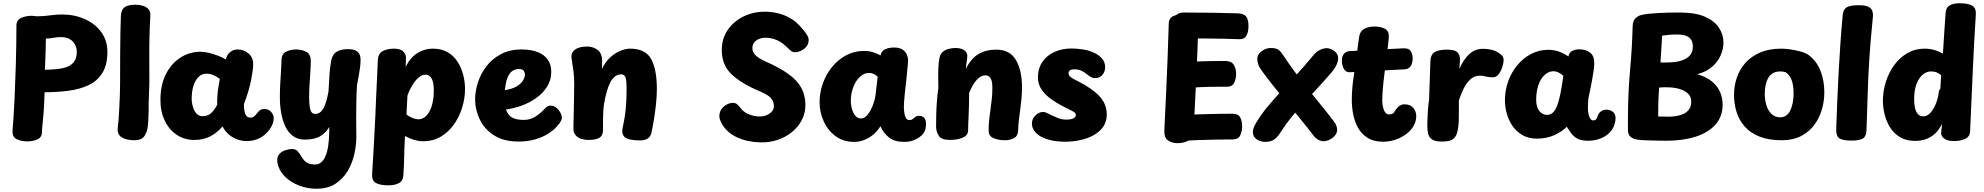

<svg xmlns="http://www.w3.org/2000/svg" viewBox="-20 -854 12191 1180"><path d="M147 15Q113 15 85 2.5Q57 -10 57 -44Q57 -54 58.5 -72.5Q60 -91 63 -132Q66 -173 69.5 -248.5Q73 -324 77 -447Q79 -515 80 -580Q81 -645 81 -697Q81 -731 110.5 -744Q140 -757 175 -757Q183 -757 190.5 -755.5Q198 -754 211 -754Q249 -754 286.5 -759.5Q324 -765 361 -765Q438 -765 501.5 -736.5Q565 -708 602.5 -656.5Q640 -605 640 -535Q640 -454 608.5 -404.5Q577 -355 523 -330Q469 -305 399.5 -296Q330 -287 254 -287Q252 -210 248 -161.5Q244 -113 241 -86Q238 -59 238 -44Q238 -10 210 2.5Q182 15 147 15ZM256 -425Q291 -426 326 -429Q361 -432 389.5 -442Q418 -452 435 -474.5Q452 -497 452 -537Q452 -549 447.5 -564.5Q443 -580 432 -594Q421 -608 401.5 -617Q382 -626 353 -626Q331 -626 308 -621.5Q285 -617 262 -617Q261 -569 260 -524.5Q259 -480 256 -425Z M723 -756Q725 -796 747 -810.5Q769 -825 812 -825Q836 -825 858 -818.5Q880 -812 893 -797Q906 -782 904 -756Q900 -693 898.5 -621.5Q897 -550 897.5 -478.5Q898 -407 898 -343L894 -230Q894 -162 891.5 -117Q889 -72 885 -58Q874 -18 855.5 -5Q837 8 808 8Q755 8 726.5 -11Q698 -30 704 -71Q706 -84 708.5 -116Q711 -148 713 -188Q715 -228 716.5 -267Q718 -306 718 -333Q718 -438 718.5 -516Q719 -594 720 -652.5Q721 -711 723 -756Z M966 -240Q966 -332 999.5 -398Q1033 -464 1089 -500Q1145 -536 1211 -536Q1237 -536 1266.5 -528.5Q1296 -521 1323 -510.5Q1350 -500 1367 -489L1374 -507Q1381 -524 1398.5 -537Q1416 -550 1442 -550Q1477 -550 1506.5 -526Q1536 -502 1536 -460Q1536 -444 1533 -420.5Q1530 -397 1524 -365.5Q1518 -334 1507 -296Q1496 -258 1479 -214Q1479 -184 1483.5 -165.5Q1488 -147 1497 -139Q1506 -131 1520 -131Q1532 -131 1541 -138Q1550 -145 1560 -158Q1571 -173 1580.5 -178.5Q1590 -184 1606 -184Q1631 -184 1646.5 -166Q1662 -148 1662 -129Q1662 -109 1654 -89Q1646 -69 1633 -53Q1607 -20 1572 -3.5Q1537 13 1497 13Q1468 13 1439 3Q1410 -7 1386 -27.5Q1362 -48 1348 -77Q1313 -37 1271.5 -15.5Q1230 6 1174 6Q1114 6 1067 -25Q1020 -56 993 -111.5Q966 -167 966 -240ZM1158 -246Q1158 -232 1161.5 -214Q1165 -196 1172.5 -179Q1180 -162 1193 -151Q1206 -140 1224 -140Q1259 -140 1279 -160Q1299 -180 1315 -210Q1314 -236 1316 -264.5Q1318 -293 1322.5 -320.5Q1327 -348 1331 -369Q1311 -384 1291.5 -392.5Q1272 -401 1249 -401Q1220 -401 1199.5 -380.5Q1179 -360 1168.5 -325Q1158 -290 1158 -246Z M1710 -480Q1709 -521 1737 -535.5Q1765 -550 1799 -550Q1834 -550 1862 -535.5Q1890 -521 1890 -480Q1890 -453 1887.5 -415Q1885 -377 1882.5 -336.5Q1880 -296 1880 -259Q1880 -224 1883 -200.5Q1886 -177 1894 -165.5Q1902 -154 1918 -154Q1947 -154 1966 -185Q1985 -216 1999 -292Q2002 -344 2004 -379Q2006 -414 2009 -438.5Q2012 -463 2016 -484Q2024 -522 2051 -537Q2078 -552 2118 -552Q2158 -552 2177 -536.5Q2196 -521 2196 -486Q2196 -464 2192.5 -437.5Q2189 -411 2184 -384Q2179 -357 2174 -330Q2171 -281 2170 -231Q2169 -181 2169 -131Q2169 -103 2169.5 -73Q2170 -43 2170 -13Q2170 36 2158 91.5Q2146 147 2117.5 195.5Q2089 244 2042 275Q1995 306 1924 306Q1868 306 1816 285.5Q1764 265 1728.5 228.5Q1693 192 1685 145Q1680 114 1694 96Q1708 78 1731.5 70Q1755 62 1776 62Q1798 62 1810 76Q1822 90 1835 112Q1844 126 1853.5 136Q1863 146 1878 151.5Q1893 157 1915 157Q1944 157 1961.5 136.5Q1979 116 1988.5 82.5Q1998 49 2001 8Q2004 -33 2004 -74Q1983 -38 1948 -17Q1913 4 1853 4Q1810 4 1780.5 -18Q1751 -40 1733.5 -77Q1716 -114 1708 -160.5Q1700 -207 1700 -257Q1700 -298 1702.5 -342.5Q1705 -387 1707.5 -424.5Q1710 -462 1710 -480Z M2368 285Q2316 285 2290 270.5Q2264 256 2267 215Q2271 158 2274 100Q2277 42 2280.5 -17Q2284 -76 2286.5 -135Q2289 -194 2291.5 -253Q2294 -312 2297 -369.5Q2300 -427 2302 -483Q2304 -526 2333 -540.5Q2362 -555 2400 -555Q2441 -555 2458 -538Q2475 -521 2475 -501Q2475 -488 2474.5 -474.5Q2474 -461 2473 -443Q2501 -500 2545 -527.5Q2589 -555 2639 -555Q2695 -555 2733 -532Q2771 -509 2794 -471.5Q2817 -434 2827.5 -391Q2838 -348 2838 -308Q2838 -249 2820 -191.5Q2802 -134 2768.5 -87.5Q2735 -41 2688 -13.5Q2641 14 2582 14Q2553 14 2524.5 5.5Q2496 -3 2469 -18Q2465 50 2464 110.5Q2463 171 2459 222Q2457 258 2431.5 271.5Q2406 285 2368 285ZM2552 -121Q2571 -121 2588 -132.5Q2605 -144 2618 -166.5Q2631 -189 2638.5 -222.5Q2646 -256 2646 -300Q2646 -320 2643.5 -337Q2641 -354 2635 -367Q2629 -380 2619.5 -387.5Q2610 -395 2595 -395Q2576 -395 2558.5 -382Q2541 -369 2526.5 -349Q2512 -329 2501 -306.5Q2490 -284 2484 -266Q2483 -237 2481 -208Q2479 -179 2478 -150Q2493 -139 2513 -130Q2533 -121 2552 -121Z M2900 -244Q2900 -293 2917 -346.5Q2934 -400 2969 -446Q3004 -492 3058 -521Q3112 -550 3185 -550Q3244 -550 3284.5 -534Q3325 -518 3346.5 -487.5Q3368 -457 3368 -413Q3368 -362 3342.5 -321.5Q3317 -281 3275.5 -251.5Q3234 -222 3185 -204.5Q3136 -187 3089 -181Q3104 -143 3130 -130Q3156 -117 3200 -117Q3235 -117 3266.5 -135Q3298 -153 3335 -193Q3341 -199 3348.5 -202Q3356 -205 3363 -205Q3382 -205 3398 -192.5Q3414 -180 3423.5 -162.5Q3433 -145 3433 -130Q3433 -123 3429 -114Q3425 -105 3420 -98Q3394 -62 3355.5 -36.5Q3317 -11 3269.5 2.5Q3222 16 3167 16Q3077 16 3017.5 -21.5Q2958 -59 2929 -119Q2900 -179 2900 -244ZM3083 -300Q3128 -307 3155 -323Q3182 -339 3194 -359Q3206 -379 3206 -397Q3206 -409 3198 -419.5Q3190 -430 3169 -430Q3148 -430 3130 -418.5Q3112 -407 3100 -379Q3088 -351 3083 -300Z M3509 -338Q3509 -379 3505 -412Q3501 -445 3496.5 -470Q3492 -495 3492 -509Q3492 -534 3516.5 -551Q3541 -568 3591 -568Q3617 -568 3644 -553.5Q3671 -539 3678 -505Q3680 -498 3680.5 -479.5Q3681 -461 3679 -429Q3698 -471 3728 -499Q3758 -527 3791 -541Q3824 -555 3852 -555Q3947 -555 3982 -491Q4017 -427 4017 -306Q4017 -266 4012 -217.5Q4007 -169 3999.5 -122.5Q3992 -76 3984 -40Q3978 -12 3958.5 -1.5Q3939 9 3917 9Q3841 9 3819.5 -11Q3798 -31 3807 -71Q3821 -133 3826 -188Q3831 -243 3831 -308Q3831 -353 3825.5 -375Q3820 -397 3797 -397Q3776 -397 3759.5 -384Q3743 -371 3730.5 -347Q3718 -323 3708.5 -289Q3699 -255 3692 -213Q3689 -193 3687.5 -168.5Q3686 -144 3686 -115.5Q3686 -87 3686 -54Q3686 -22 3665 -8Q3644 6 3595 6Q3574 6 3553 -0.5Q3532 -7 3518 -22.5Q3504 -38 3504 -64Q3504 -79 3505 -110.5Q3506 -142 3506.5 -181.5Q3507 -221 3508 -262Q3509 -303 3509 -338Z M4906 -683Q4919 -670 4934.5 -647.5Q4950 -625 4950 -609Q4950 -584 4935.5 -567Q4921 -550 4902 -541.5Q4883 -533 4867 -533Q4851 -533 4839.5 -542.5Q4828 -552 4810 -570Q4783 -596 4751 -609Q4719 -622 4684 -622Q4663 -622 4644.5 -614.5Q4626 -607 4615 -592.5Q4604 -578 4604 -557Q4604 -536 4621 -517Q4638 -498 4681 -478Q4770 -439 4824.5 -400Q4879 -361 4904.5 -314.5Q4930 -268 4930 -208Q4930 -159 4908 -116.5Q4886 -74 4847.5 -42.5Q4809 -11 4758 6Q4707 23 4650 21Q4614 20 4578 12.5Q4542 5 4509.5 -10Q4477 -25 4451 -49Q4428 -71 4414.5 -97Q4401 -123 4401 -139Q4401 -166 4415 -184.5Q4429 -203 4448.5 -212.5Q4468 -222 4484 -222Q4500 -222 4510.5 -213Q4521 -204 4529 -193Q4549 -165 4582.5 -151.5Q4616 -138 4649 -138Q4672 -138 4692 -146.5Q4712 -155 4724 -169Q4736 -183 4736 -200Q4736 -222 4727.5 -237.5Q4719 -253 4700 -266.5Q4681 -280 4649 -293Q4537 -340 4476.5 -397Q4416 -454 4416 -546Q4416 -617 4452.5 -670Q4489 -723 4549 -752.5Q4609 -782 4680 -782Q4721 -782 4761 -772.5Q4801 -763 4838 -741.5Q4875 -720 4906 -683Z M5017 -226Q5017 -286 5037.5 -342.5Q5058 -399 5094.5 -443.5Q5131 -488 5181 -514.5Q5231 -541 5290 -541Q5326 -541 5354.5 -530Q5383 -519 5391 -513Q5396 -539 5418.5 -550.5Q5441 -562 5475 -562Q5508 -562 5526.5 -549.5Q5545 -537 5553 -519Q5561 -501 5561 -484Q5561 -476 5558.5 -448.5Q5556 -421 5551.5 -376.5Q5547 -332 5540 -271Q5537 -246 5536 -224.5Q5535 -203 5535 -193Q5536 -169 5539.5 -151.5Q5543 -134 5550.5 -125Q5558 -116 5569 -116Q5581 -116 5589 -122.5Q5597 -129 5605.5 -135.5Q5614 -142 5628 -142Q5650 -142 5660.5 -129Q5671 -116 5671 -92Q5671 -67 5663.5 -49.5Q5656 -32 5642 -20Q5620 -1 5594 8.5Q5568 18 5538 18Q5477 18 5443 -9.5Q5409 -37 5391 -78Q5372 -47 5345.5 -25.5Q5319 -4 5289 7Q5259 18 5230 18Q5163 18 5115.5 -17Q5068 -52 5042.5 -108Q5017 -164 5017 -226ZM5361 -270 5374 -383Q5361 -394 5348.5 -400Q5336 -406 5321 -406Q5298 -406 5277.5 -392Q5257 -378 5241.5 -353.5Q5226 -329 5217.5 -298Q5209 -267 5209 -234Q5209 -213 5213.5 -193.5Q5218 -174 5226 -158.5Q5234 -143 5245.5 -134.5Q5257 -126 5272 -126Q5292 -126 5309.5 -146Q5327 -166 5341 -199Q5355 -232 5361 -270Z M5754 -499Q5759 -524 5776 -537Q5793 -550 5814.5 -554.5Q5836 -559 5851 -559Q5885 -559 5905 -546Q5925 -533 5925 -510Q5925 -500 5923 -487.5Q5921 -475 5919 -461Q5917 -447 5916 -431Q5948 -495 5994 -522Q6040 -549 6103 -549Q6186 -549 6223.5 -485.5Q6261 -422 6261 -318Q6261 -280 6257.5 -244Q6254 -208 6249.5 -175Q6245 -142 6241.5 -113Q6238 -84 6238 -61Q6238 -19 6212.5 -5.5Q6187 8 6157 8Q6118 8 6087 -4.5Q6056 -17 6056 -51Q6056 -88 6059.5 -120Q6063 -152 6067.5 -183Q6072 -214 6075.5 -246.5Q6079 -279 6079 -316Q6079 -346 6073 -362Q6067 -378 6057.5 -384.5Q6048 -391 6037 -391Q6013 -391 5993.5 -373.5Q5974 -356 5959.5 -331Q5945 -306 5936 -282Q5936 -207 5933 -146Q5930 -85 5930 -54Q5930 -22 5897 -8Q5864 6 5818 6Q5767 6 5750 -19Q5733 -44 5733 -77Q5733 -109 5734 -151Q5735 -193 5738.5 -236.5Q5742 -280 5747 -313Q5746 -361 5746 -391Q5746 -421 5747 -439.5Q5748 -458 5749.5 -471Q5751 -484 5754 -499Z M6692 -535Q6726 -522 6749 -498.5Q6772 -475 6772 -441Q6772 -414 6755.5 -394Q6739 -374 6711 -374Q6695 -374 6682 -382Q6669 -390 6655.5 -401Q6642 -412 6624.5 -420Q6607 -428 6581 -428Q6563 -428 6555 -421.5Q6547 -415 6547 -407Q6547 -392 6556 -383.5Q6565 -375 6587 -364Q6661 -327 6703.5 -293.5Q6746 -260 6764 -225.5Q6782 -191 6782 -150Q6782 -99 6750.5 -62.5Q6719 -26 6663 -5.5Q6607 15 6534 17Q6510 17 6483.5 15Q6457 13 6430.5 6Q6404 -1 6380 -13Q6354 -27 6338 -48Q6322 -69 6322 -95Q6322 -124 6344 -145Q6366 -166 6391 -166Q6403 -166 6416.5 -158.5Q6430 -151 6442 -146Q6461 -138 6482 -128.5Q6503 -119 6535 -119Q6551 -119 6564 -122Q6577 -125 6584.5 -131.5Q6592 -138 6592 -148Q6592 -157 6582.5 -164Q6573 -171 6552 -181Q6497 -207 6453.5 -235.5Q6410 -264 6384.5 -299Q6359 -334 6359 -377Q6359 -434 6386.5 -474Q6414 -514 6461 -535Q6508 -556 6565 -556Q6593 -556 6629.5 -551Q6666 -546 6692 -535Z M7163 -709Q7164 -744 7193 -756Q7222 -768 7255 -768Q7289 -768 7317.5 -756Q7346 -744 7345 -709Q7340 -546 7332 -373Q7324 -200 7315 -38Q7314 -4 7283 11Q7252 26 7217 26Q7183 26 7158 8.5Q7133 -9 7136 -58Q7141 -156 7146 -265.5Q7151 -375 7155.5 -488Q7160 -601 7163 -709ZM7257 -618Q7219 -618 7204.5 -639.5Q7190 -661 7190 -698Q7190 -735 7204.5 -756Q7219 -777 7257 -777Q7354 -777 7442.5 -775.5Q7531 -774 7586 -772Q7625 -771 7639 -752Q7653 -733 7653 -694Q7653 -658 7640.5 -635Q7628 -612 7596 -613Q7555 -615 7500.5 -616Q7446 -617 7384 -617.5Q7322 -618 7257 -618ZM7282 -313Q7250 -310 7236.5 -335.5Q7223 -361 7221 -391Q7221 -425 7236 -447Q7251 -469 7282 -472Q7311 -475 7346 -476.5Q7381 -478 7414.5 -478.5Q7448 -479 7474.5 -479Q7501 -479 7514 -479Q7549 -478 7563 -455Q7577 -432 7577 -400Q7577 -370 7565 -345Q7553 -320 7518 -321Q7505 -321 7478 -321Q7451 -321 7416.5 -320.5Q7382 -320 7346.5 -318Q7311 -316 7282 -313ZM7258 11Q7227 12 7213.5 -12.5Q7200 -37 7198 -68Q7197 -103 7212 -124.5Q7227 -146 7258 -147Q7327 -151 7406.5 -153Q7486 -155 7555 -155Q7590 -155 7602 -132.5Q7614 -110 7614 -78Q7614 -47 7602 -22Q7590 3 7555 3Q7486 3 7406.5 5Q7327 7 7258 11Z M7721 -440Q7714 -452 7710.5 -467.5Q7707 -483 7707 -493Q7707 -518 7733 -538.5Q7759 -559 7790 -559Q7821 -559 7836.5 -548.5Q7852 -538 7874 -503Q7903 -459 7944.5 -403.5Q7986 -348 8031.5 -291.5Q8077 -235 8117 -185.5Q8157 -136 8181 -103Q8190 -91 8194 -78.5Q8198 -66 8198 -55Q8197 -36 8183.5 -20Q8170 -4 8150.5 5Q8131 14 8113 14Q8100 14 8082.5 5.5Q8065 -3 8046 -29Q8031 -50 7998.5 -90Q7966 -130 7925.5 -179.5Q7885 -229 7843.5 -279.5Q7802 -330 7769.5 -372.5Q7737 -415 7721 -440ZM7848 -38Q7829 -8 7808.5 5Q7788 18 7753 18Q7739 18 7722 12Q7705 6 7693 -7Q7681 -20 7680 -42Q7679 -64 7698 -96Q7728 -147 7768 -195.5Q7808 -244 7854.5 -294Q7901 -344 7950.5 -397.5Q8000 -451 8049 -511Q8069 -536 8092 -547Q8115 -558 8134 -558Q8147 -558 8163 -551Q8179 -544 8191.5 -530Q8204 -516 8204 -496Q8204 -478 8194 -455.5Q8184 -433 8161 -406Q8113 -351 8070.5 -305Q8028 -259 7989 -217Q7950 -175 7915 -131.5Q7880 -88 7848 -38Z M8276 -410Q8251 -409 8239 -431Q8227 -453 8227 -481Q8227 -511 8241 -525Q8255 -539 8276 -540L8603 -557Q8638 -559 8650 -539.5Q8662 -520 8662 -497Q8662 -469 8651 -449.5Q8640 -430 8613 -428ZM8332 -621Q8337 -662 8364 -676.5Q8391 -691 8426 -691Q8467 -691 8493 -676.5Q8519 -662 8515 -621Q8515 -613 8512 -588.5Q8509 -564 8505.5 -535Q8502 -506 8499 -482Q8494 -442 8488 -396Q8482 -350 8478.5 -307Q8475 -264 8475 -234Q8476 -209 8481 -190.5Q8486 -172 8495 -161.5Q8504 -151 8515 -151Q8540 -151 8547.5 -163Q8555 -175 8559 -181Q8570 -197 8583.5 -205Q8597 -213 8610 -213Q8647 -213 8665.5 -191.5Q8684 -170 8684 -140Q8684 -115 8673 -91Q8662 -67 8642 -47Q8614 -19 8571 -1Q8528 17 8480 17Q8422 17 8384.5 -7Q8347 -31 8326 -69Q8305 -107 8296.5 -151.5Q8288 -196 8288 -237Q8288 -297 8296 -359Q8304 -421 8313 -479Q8316 -497 8318.5 -517.5Q8321 -538 8323.5 -558Q8326 -578 8328.5 -595Q8331 -612 8332 -621Z M8771 -480Q8773 -520 8798.5 -534.5Q8824 -549 8873 -549Q8922 -549 8937.5 -532Q8953 -515 8953 -491Q8953 -480 8951.5 -468.5Q8950 -457 8949 -431Q8975 -490 9010.5 -522Q9046 -554 9095 -554Q9112 -554 9137.5 -550Q9163 -546 9186 -532Q9200 -524 9210.5 -513.5Q9221 -503 9221 -484Q9221 -469 9213.5 -444Q9206 -419 9191.5 -399Q9177 -379 9155 -379Q9136 -379 9122.5 -381.5Q9109 -384 9098.5 -386.5Q9088 -389 9075 -389Q9040 -389 9015 -365Q8990 -341 8973.5 -305.5Q8957 -270 8946 -237Q8946 -192 8946 -160.5Q8946 -129 8945 -104.5Q8944 -80 8939 -55Q8933 -20 8916.5 -5Q8900 10 8879.5 13Q8859 16 8840 16Q8799 16 8780 2Q8761 -12 8756.5 -34Q8752 -56 8752 -81Q8752 -93 8752.5 -109Q8753 -125 8754 -143Q8755 -161 8756 -178.5Q8757 -196 8759 -212.5Q8761 -229 8763 -241Z M9229 -238Q9229 -297 9248.5 -352.5Q9268 -408 9304 -452Q9340 -496 9389 -522Q9438 -548 9497 -548Q9524 -548 9554.5 -539Q9585 -530 9619 -507Q9625 -534 9645.5 -542.5Q9666 -551 9685 -551Q9726 -551 9752 -531Q9778 -511 9778 -467Q9778 -448 9774 -419Q9770 -390 9764 -358Q9758 -326 9752 -297Q9746 -268 9742 -249Q9739 -219 9739 -188Q9739 -169 9743 -152Q9747 -135 9754 -124.5Q9761 -114 9770 -114Q9783 -114 9788 -119.5Q9793 -125 9796 -134Q9799 -143 9804 -152Q9810 -164 9823 -172Q9836 -180 9853 -180Q9874 -180 9891.5 -167.5Q9909 -155 9909 -126Q9909 -109 9901.5 -86Q9894 -63 9876 -43Q9862 -27 9842 -15Q9822 -3 9796 4Q9770 11 9737 11Q9699 11 9675.5 -1.5Q9652 -14 9637 -34Q9622 -54 9609 -75Q9583 -47 9535 -24.5Q9487 -2 9425 -2Q9375 -2 9338 -23Q9301 -44 9277 -78Q9253 -112 9241 -154Q9229 -196 9229 -238ZM9421 -241Q9421 -218 9426 -200.5Q9431 -183 9440.5 -171.5Q9450 -160 9462 -154Q9474 -148 9487 -148Q9507 -148 9522 -160.5Q9537 -173 9548.5 -201Q9560 -229 9569.5 -275.5Q9579 -322 9588 -389Q9569 -403 9556.5 -409.5Q9544 -416 9528 -416Q9510 -416 9494 -408Q9478 -400 9464.5 -385Q9451 -370 9441.5 -348.5Q9432 -327 9426.5 -300Q9421 -273 9421 -241Z M9985 -53Q9985 -64 9985 -82Q9985 -100 9985 -125Q9985 -276 9998 -421Q10011 -566 10014 -693Q10015 -725 10030 -740.5Q10045 -756 10066.5 -761.5Q10088 -767 10108 -769Q10140 -772 10172.5 -774Q10205 -776 10237.5 -776.5Q10270 -777 10302 -777Q10401 -777 10460 -750.5Q10519 -724 10545.5 -682Q10572 -640 10572 -592Q10572 -555 10555.5 -515.5Q10539 -476 10503.5 -444.5Q10468 -413 10411 -398Q10469 -381 10503 -352Q10537 -323 10552 -287Q10567 -251 10567 -211Q10567 -138 10523 -88.5Q10479 -39 10401 -14Q10323 11 10220 11Q10180 11 10135 9.5Q10090 8 10065 7Q10051 6 10032.5 2Q10014 -2 10000 -14.5Q9986 -27 9985 -53ZM10236 -137Q10259 -137 10283.5 -141Q10308 -145 10328.5 -155Q10349 -165 10361.5 -183Q10374 -201 10374 -230Q10374 -259 10355.5 -277.5Q10337 -296 10307.5 -305.5Q10278 -315 10243.5 -317Q10209 -319 10177 -316Q10175 -293 10173.5 -267.5Q10172 -242 10171.5 -211Q10171 -180 10171 -138Q10185 -138 10199.5 -137.5Q10214 -137 10236 -137ZM10185 -470Q10217 -469 10251.5 -471Q10286 -473 10316 -482.5Q10346 -492 10365 -512.5Q10384 -533 10384 -570Q10384 -604 10362 -623Q10340 -642 10288 -642Q10260 -642 10238.5 -640Q10217 -638 10195 -635Q10194 -608 10192 -580.5Q10190 -553 10188.5 -525.5Q10187 -498 10185 -470Z M10928 -555Q10952 -555 10986.5 -550Q11021 -545 11052.5 -535.5Q11084 -526 11099 -513Q11147 -476 11169.5 -416Q11192 -356 11192 -287Q11192 -232 11176.5 -179.5Q11161 -127 11129 -84.5Q11097 -42 11047.5 -17Q10998 8 10930 8Q10851 8 10795 -14Q10739 -36 10704 -75Q10669 -114 10653 -164.5Q10637 -215 10637 -271Q10637 -325 10654 -376Q10671 -427 10706.5 -467Q10742 -507 10797 -531Q10852 -555 10928 -555ZM10826 -276Q10826 -242 10835.5 -209Q10845 -176 10866.5 -154.5Q10888 -133 10922 -133Q10945 -133 10961 -146.5Q10977 -160 10986 -182Q10995 -204 10999 -229.5Q11003 -255 11003 -278Q11003 -334 10990 -364.5Q10977 -395 10955 -410Q10945 -413 10937.5 -414Q10930 -415 10921 -415Q10893 -415 10874 -403Q10855 -391 10845 -371Q10835 -351 10830.5 -326.5Q10826 -302 10826 -276Z M11305 -761Q11308 -795 11328.5 -808.5Q11349 -822 11404 -822Q11443 -822 11462 -812.5Q11481 -803 11486.5 -788Q11492 -773 11491 -757Q11489 -729 11483 -670.5Q11477 -612 11469.5 -507.5Q11462 -403 11457 -236Q11456 -183 11454 -135.5Q11452 -88 11451 -54Q11450 -16 11429.5 -3Q11409 10 11359 10Q11306 10 11285 -3.5Q11264 -17 11265 -59Q11268 -143 11271.5 -232Q11275 -321 11280 -411Q11285 -501 11291 -589.5Q11297 -678 11305 -761Z M11937 -771Q11939 -807 11962 -820.5Q11985 -834 12022 -834Q12075 -834 12100.5 -819.5Q12126 -805 12123 -764Q12112 -595 12104 -409.5Q12096 -224 12088 -48Q12087 -14 12057.5 -0.5Q12028 13 11990 13Q11950 13 11930 -1.5Q11910 -16 11910 -35Q11910 -44 11911 -52.5Q11912 -61 11913.5 -71Q11915 -81 11915 -93Q11897 -55 11871.5 -32Q11846 -9 11815.5 1.5Q11785 12 11751 12Q11695 12 11657 -11Q11619 -34 11596 -71Q11573 -108 11562.5 -151Q11552 -194 11552 -234Q11552 -293 11570 -350.5Q11588 -408 11621.5 -454Q11655 -500 11702.5 -527.5Q11750 -555 11808 -555Q11837 -555 11865 -547.5Q11893 -540 11921 -524Q11924 -570 11926.5 -613.5Q11929 -657 11932 -697Q11935 -737 11937 -771ZM11744 -242Q11744 -216 11749 -192Q11754 -168 11766.5 -153.5Q11779 -139 11801 -139Q11820 -139 11836.5 -153.5Q11853 -168 11865.5 -191Q11878 -214 11886 -240.5Q11894 -267 11896 -292Q11897 -297 11899 -301Q11901 -305 11905 -309L11910 -392Q11892 -406 11879 -410.5Q11866 -415 11846 -415Q11821 -415 11797.5 -396Q11774 -377 11759 -339Q11744 -301 11744 -242Z"/></svg>

Font: Playpen Sans ExtraBold
Style: Regular
Weight: 800
Designer: Laura Meseguer, Veronika Burian, José Scaglione
Foundry: TypeTogether
Version: Version 1.001